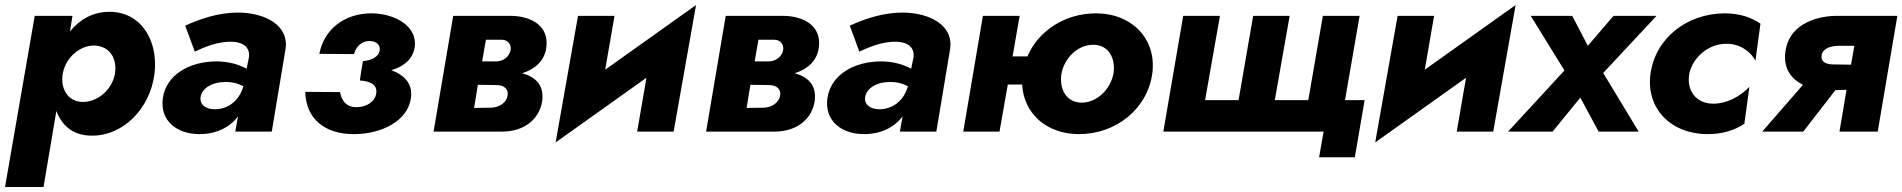

<svg xmlns="http://www.w3.org/2000/svg" viewBox="-32 -523 7560 763"><path d="M141 220 192 -82C214 -24 258 16 333 16C456 17 564 -89 582 -230C598 -365 526 -477 402 -476C337 -476 284 -445 246 -398L256 -460H106L-12 220ZM425 -231C414 -167 356 -116 294 -118C239 -120 208 -168 217 -228L218 -233C230 -296 287 -343 343 -342C404 -340 434 -291 425 -231Z M742 -318C777 -334 834 -360 893 -357C937 -355 963 -332 957 -294L948 -250C917 -267 875 -279 829 -279C721 -279 628 -226 615 -132C603 -43 671 10 761 10C826 10 881 -16 914 -61L903 0H1048L1102 -324C1120 -423 1020 -473 913 -473C836 -473 763 -448 704 -421ZM765 -137C771 -175 815 -197 860 -197C889 -198 913 -192 935 -180C919 -123 874 -87 817 -89C787 -90 761 -106 765 -137Z M1375 10C1482 10 1589 -41 1601 -134C1609 -190 1575 -225 1523 -244C1573 -259 1608 -287 1616 -335C1628 -419 1537 -470 1443 -470C1333 -469 1255 -404 1237 -309L1375 -308C1382 -336 1403 -360 1437 -360C1464 -360 1480 -344 1477 -323C1473 -296 1443 -283 1410 -280L1407 -260L1402 -232V-230L1398 -203C1437 -201 1469 -188 1463 -151C1458 -119 1425 -97 1383 -97C1343 -98 1326 -123 1319 -157L1181 -158C1184 -53 1255 10 1375 10Z M1769 -460 1691 0H1835H1963C2053 0 2113 -51 2123 -124C2130 -187 2094 -218 2043 -232C2092 -247 2132 -280 2139 -334C2151 -421 2078 -459 1999 -460ZM1962 -365C1987 -365 2001 -346 1997 -323C1992 -298 1968 -279 1940 -279H1884L1899 -365ZM1941 -185C1973 -185 1990 -167 1985 -142C1980 -115 1952 -95 1917 -95L1852 -94L1867 -186Z M2410 -460H2265L2176 43L2537 -214L2500 0H2645L2734 -503L2373 -246Z M2852 -460 2774 0H2918H3046C3136 0 3196 -51 3206 -124C3213 -187 3177 -218 3126 -232C3175 -247 3215 -280 3222 -334C3234 -421 3161 -459 3082 -460ZM3045 -365C3070 -365 3084 -346 3080 -323C3075 -298 3051 -279 3023 -279H2967L2982 -365ZM3024 -185C3056 -185 3073 -167 3068 -142C3063 -115 3035 -95 3000 -95L2935 -94L2950 -186Z M3383 -318C3418 -334 3475 -360 3534 -357C3578 -355 3604 -332 3598 -294L3589 -250C3558 -267 3516 -279 3470 -279C3362 -279 3269 -226 3256 -132C3244 -43 3312 10 3402 10C3467 10 3522 -16 3555 -61L3544 0H3689L3743 -324C3761 -423 3661 -473 3554 -473C3477 -473 3404 -448 3345 -421ZM3406 -137C3412 -175 3456 -197 3501 -197C3530 -198 3554 -192 3576 -180C3560 -123 3515 -87 3458 -89C3428 -90 3402 -106 3406 -137Z M3874 -460 3796 0H3940L3973 -187H4030C4036 -71 4128 10 4256 10C4402 10 4527 -89 4547 -230C4566 -368 4466 -470 4323 -470C4202 -470 4095 -402 4051 -299H3992L4020 -460ZM4186 -229C4197 -293 4253 -347 4315 -345C4375 -344 4402 -289 4393 -231C4381 -167 4326 -114 4264 -115C4204 -117 4177 -171 4186 -229Z M5034 -125 5093 -460H4948L4890 -125H4757L4816 -460H4670L4591 0H5228L5210 102H5352L5391 -125H5313L5371 -460H5225L5167 -125Z M5667 -460H5522L5433 43L5794 -214L5757 0H5902L5991 -503L5630 -246Z M6380 -460 6278 -341 6216 -460H6051L6185 -243L5961 0H6138L6248 -135L6321 0H6480L6339 -233L6551 -460Z M6681 -229C6694 -295 6758 -349 6827 -349C6876 -350 6920 -325 6944 -282L6964 -429C6927 -454 6882 -470 6821 -470C6673 -469 6547 -373 6527 -230C6508 -91 6609 10 6754 10C6815 10 6862 -6 6900 -31L6920 -178C6884 -140 6830 -110 6773 -111C6707 -113 6670 -164 6681 -229Z M7134 0 7262 -165 7306 -166 7278 0H7430L7508 -460H7263C7170 -458 7075 -417 7063 -317C7054 -252 7086 -209 7133 -186L6971 0ZM7254 -267C7225 -267 7203 -277 7207 -303C7211 -331 7244 -341 7277 -341H7337L7324 -266Z"/></svg>

Font: Jost*
Style: Bold Italic
Weight: 700
Italic angle: -10°
Version: Version 3.7